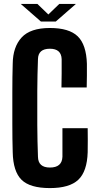

<svg xmlns="http://www.w3.org/2000/svg" viewBox="-20 -952 494 981"><path d="M235 9Q133 9 90 -33.5Q47 -76 45 -174Q43 -239 43 -319.5Q43 -400 43 -480.5Q43 -561 45 -627Q46 -712 90.5 -760.5Q135 -809 235 -809Q333 -809 377 -766.5Q421 -724 424 -626Q424 -601 424 -566Q424 -531 423 -505H294Q295 -536 295 -577.5Q295 -619 295 -650Q293 -703 235 -703Q175 -703 174 -650Q171 -573 170.5 -486.5Q170 -400 170.5 -314Q171 -228 174 -151Q175 -96 235 -96Q297 -96 299 -151Q299 -181 299 -224Q299 -267 299 -297H428Q428 -269 428.5 -236Q429 -203 428 -174Q425 -76 380 -33.5Q335 9 235 9ZM86 -932H171L227 -878L283 -932H368L265 -842H189Z"/></svg>

Font: Big Shoulders Display ExtraBold
Style: Regular
Weight: 800
Designer: Patric King
Foundry: XO Type Co
Version: Version 1.000; ttfautohint (v1.8.2)